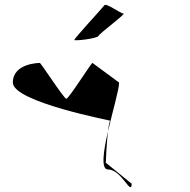

<svg xmlns="http://www.w3.org/2000/svg" viewBox="-20 -954 783 793"><path d="M33 -613C33 -532 446 -455 436 -455C432 -455 429 -436 426 -411C445 -494 472 -585 472 -613L362 -694C362 -702 264 -546 254 -546C244 -546 144 -702 144 -694C144 -694 33 -694 33 -613ZM287 -789C286 -784 381 -794 387 -806C393 -818 502 -898 490 -898C478 -898 417 -944 411 -932C404 -922 288 -797 287 -789ZM417 -282C417 -287 420 -361 426 -411C407 -329 396 -254 426 -254C483 -254 522 -142 524 -195Z"/></svg>

Font: Ampere
Style: Regular
Weight: 400
Version: Version 1